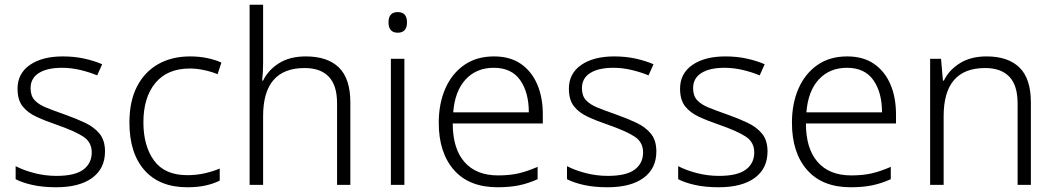

<svg xmlns="http://www.w3.org/2000/svg" viewBox="-20 -780 4452 810"><path d="M423 -141Q423 -69 369 -29.5Q315 10 217 10Q161 10 118 0.5Q75 -9 46 -24V-79Q81 -61 126 -49.5Q171 -38 218 -38Q296 -38 331.5 -64.5Q367 -91 367 -137Q367 -181 330 -204.5Q293 -228 221 -253Q171 -270 133.5 -287.5Q96 -305 75 -332Q54 -359 54 -406Q54 -470 106 -506Q158 -542 245 -542Q293 -542 334.5 -533Q376 -524 411 -509L390 -462Q359 -475 320 -484.5Q281 -494 242 -494Q179 -494 144 -472Q109 -450 109 -408Q109 -376 126 -357.5Q143 -339 175 -326Q207 -313 253 -297Q301 -280 339 -262Q377 -244 400 -216Q423 -188 423 -141Z M770 10Q653 10 589.5 -62Q526 -134 526 -263Q526 -353 558 -415Q590 -477 647.5 -509.5Q705 -542 782 -542Q820 -542 854 -535Q888 -528 914 -516L898 -467Q871 -478 840 -484.5Q809 -491 781 -491Q686 -491 635.5 -430Q585 -369 585 -264Q585 -164 630 -102.5Q675 -41 770 -41Q809 -41 844 -49Q879 -57 907 -69V-18Q881 -5 847.5 2.5Q814 10 770 10Z M1090 -517Q1090 -496 1089 -477Q1088 -458 1086 -440H1090Q1111 -484 1156.5 -513Q1202 -542 1270 -542Q1362 -542 1410 -495Q1458 -448 1458 -348V0H1402V-344Q1402 -420 1367 -456.5Q1332 -493 1265 -493Q1090 -493 1090 -290V0H1033V-760H1090Z M1658 -729Q1697 -729 1697 -686Q1697 -642 1658 -642Q1619 -642 1619 -686Q1619 -729 1658 -729ZM1686 -532V0H1629V-532Z M2064 -542Q2132 -542 2177.5 -510.5Q2223 -479 2246.5 -424Q2270 -369 2270 -298V-259H1890Q1890 -153 1939.5 -96.5Q1989 -40 2081 -40Q2130 -40 2167 -48.5Q2204 -57 2248 -76V-24Q2208 -6 2169 2Q2130 10 2079 10Q1959 10 1895 -63Q1831 -136 1831 -262Q1831 -343 1858.5 -406Q1886 -469 1938 -505.5Q1990 -542 2064 -542ZM2063 -494Q1990 -494 1944.5 -445Q1899 -396 1892 -306H2211Q2211 -390 2174.5 -442Q2138 -494 2063 -494Z M2749 -141Q2749 -69 2695 -29.5Q2641 10 2543 10Q2487 10 2444 0.5Q2401 -9 2372 -24V-79Q2407 -61 2452 -49.5Q2497 -38 2544 -38Q2622 -38 2657.5 -64.5Q2693 -91 2693 -137Q2693 -181 2656 -204.5Q2619 -228 2547 -253Q2497 -270 2459.5 -287.5Q2422 -305 2401 -332Q2380 -359 2380 -406Q2380 -470 2432 -506Q2484 -542 2571 -542Q2619 -542 2660.5 -533Q2702 -524 2737 -509L2716 -462Q2685 -475 2646 -484.5Q2607 -494 2568 -494Q2505 -494 2470 -472Q2435 -450 2435 -408Q2435 -376 2452 -357.5Q2469 -339 2501 -326Q2533 -313 2579 -297Q2627 -280 2665 -262Q2703 -244 2726 -216Q2749 -188 2749 -141Z M3218 -141Q3218 -69 3164 -29.5Q3110 10 3012 10Q2956 10 2913 0.5Q2870 -9 2841 -24V-79Q2876 -61 2921 -49.5Q2966 -38 3013 -38Q3091 -38 3126.5 -64.5Q3162 -91 3162 -137Q3162 -181 3125 -204.5Q3088 -228 3016 -253Q2966 -270 2928.5 -287.5Q2891 -305 2870 -332Q2849 -359 2849 -406Q2849 -470 2901 -506Q2953 -542 3040 -542Q3088 -542 3129.5 -533Q3171 -524 3206 -509L3185 -462Q3154 -475 3115 -484.5Q3076 -494 3037 -494Q2974 -494 2939 -472Q2904 -450 2904 -408Q2904 -376 2921 -357.5Q2938 -339 2970 -326Q3002 -313 3048 -297Q3096 -280 3134 -262Q3172 -244 3195 -216Q3218 -188 3218 -141Z M3554 -542Q3622 -542 3667.5 -510.5Q3713 -479 3736.5 -424Q3760 -369 3760 -298V-259H3380Q3380 -153 3429.5 -96.5Q3479 -40 3571 -40Q3620 -40 3657 -48.5Q3694 -57 3738 -76V-24Q3698 -6 3659 2Q3620 10 3569 10Q3449 10 3385 -63Q3321 -136 3321 -262Q3321 -343 3348.5 -406Q3376 -469 3428 -505.5Q3480 -542 3554 -542ZM3553 -494Q3480 -494 3434.5 -445Q3389 -396 3382 -306H3701Q3701 -390 3664.5 -442Q3628 -494 3553 -494Z M4142 -542Q4233 -542 4281 -495Q4329 -448 4329 -348V0H4273V-344Q4273 -420 4238 -456.5Q4203 -493 4136 -493Q3961 -493 3961 -290V0H3904V-532H3950L3958 -440H3962Q3983 -484 4029 -513Q4075 -542 4142 -542Z"/></svg>

Font: Noto Sans Lao UI Light
Style: Regular
Weight: 300
Designer: Monotype Design Team
Foundry: Monotype Imaging Inc.
Version: Version 2.000; ttfautohint (v1.8.4.7-5d5b)